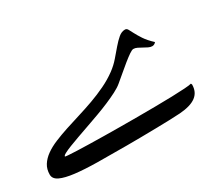

<svg xmlns="http://www.w3.org/2000/svg" viewBox="-162 -409 1068 921"><g transform="rotate(-30 372.0 51.0)"><path d="M33.7 191.4Q33.7 192.9 50.8 194.1Q67.9 195.3 96.9 196.5Q126 197.8 164.8 198.5Q203.6 199.2 246.6 200Q289.6 200.7 334.2 200.9Q378.9 201.2 420.4 201.2Q475.1 201.2 527.3 200.7Q579.6 200.2 622.1 199Q664.6 197.8 693.8 195.8Q723.1 193.8 731.9 190.9L734.9 197.3Q734.9 239.3 705.1 261.5Q675.3 283.7 614.3 288.1Q591.3 289.6 554.9 290.8Q518.6 292 477.3 292.7Q436 293.5 394.3 293.9Q352.5 294.4 317.9 294.4Q228.5 294.4 156.2 293.5Q84 292.5 33 286.4Q-18.1 280.3 -45.4 267.3Q-72.8 254.4 -72.8 230.5Q-72.8 200.7 -58.6 178.2Q-44.4 155.8 -19.8 138.2Q4.9 120.6 38.3 106.7Q71.8 92.8 110.4 80.1Q148.9 67.4 190.7 54.7Q232.4 42 273.7 27.1Q314.9 12.2 354.2 -6.6Q393.6 -25.4 426.8 -49.8Q454.1 -69.8 475.3 -94.5Q496.6 -119.1 515.1 -140.9Q533.7 -162.6 551 -177.2Q568.4 -191.9 587.4 -191.9Q596.7 -191.9 602.1 -182.4Q607.4 -172.9 616 -156.2Q624.5 -139.6 639.4 -116.9Q654.3 -94.2 682.6 -67.9Q673.8 -57.1 661.6 -57.1Q651.9 -57.1 640.9 -62.5Q629.9 -67.9 618.9 -74.2Q607.9 -80.6 596.9 -85.9Q585.9 -91.3 575.7 -91.3Q568.4 -91.3 552.2 -80.3Q536.1 -69.3 515.6 -52.7Q495.1 -36.1 472.9 -17.1Q450.7 2 431.6 17.6Q416 30.8 390.4 43.9Q364.7 57.1 333.7 70.3Q302.7 83.5 268.6 95.9Q234.4 108.4 200.9 120.1Q167.5 131.8 137.2 142.6Q106.9 153.3 84 162.4Q61 171.4 47.4 178.7Q33.7 186 33.7 191.4Z"/></g></svg>

Font: XB Zar
Style: Regular
Weight: 400
Designer: Behnam
Foundry: Irmug
Version: Version 8.005 2009